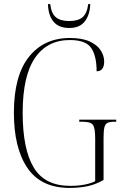

<svg xmlns="http://www.w3.org/2000/svg" viewBox="-20 -910 599 940"><path d="M320 10Q181 10 114.5 -87.5Q48 -185 48 -358Q48 -539 121.5 -631.5Q195 -724 322 -724Q382 -724 419 -707Q456 -690 473 -663.5Q490 -637 490 -609Q490 -561 453 -561Q453 -636 426.5 -675Q400 -714 322 -714Q211 -714 151 -626Q91 -538 91 -358Q91 -180 145 -90Q199 0 324 0Q361 0 393 -6Q425 -12 446 -23V-232Q446 -283 435 -298.5Q424 -314 384 -314H368V-324H549V-314H541Q518 -314 506.5 -308.5Q495 -303 491 -286Q487 -269 487 -234V-29Q451 -8 411.5 1Q372 10 320 10ZM319 -773Q267 -773 241.5 -804.5Q216 -836 215 -890H226Q231 -845 253 -826Q275 -807 319 -807Q362 -807 384 -825.5Q406 -844 412 -890H422Q420 -837 395 -805Q370 -773 319 -773Z"/></svg>

Font: Noto Serif Display Condensed ExtraLight
Style: Regular
Weight: 200
Width: 3
Designer: Monotype Design Team
Foundry: Monotype Imaging Inc.
Version: Version 2.009